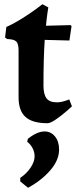

<svg xmlns="http://www.w3.org/2000/svg" viewBox="-20 -572 372 910"><path d="M14 -387 4 -394 10 -444Q49 -462 87 -486Q125 -510 150 -528.5Q175 -547 181 -552L209 -537Q208 -531 204.5 -507.5Q201 -484 198 -450L315 -453L319 -448L309 -380L192 -383Q186 -296 186 -167Q186 -125 200.5 -106Q215 -87 249 -87Q267 -87 287.5 -93.5Q308 -100 308 -101L321 -68Q315 -62 293 -43Q271 -24 245 -6Q219 12 205 12Q134 12 101 -17.5Q68 -47 68 -111V-333Q68 -365 57 -375.5Q46 -386 14 -387ZM191 51Q221 51 240.5 74.5Q260 98 260 137Q260 187 218.5 235Q177 283 113 318L76 288V271Q106 251 125 222.5Q144 194 144 169Q144 149 134.5 130.5Q125 112 109 100L112 86Q156 51 191 51Z"/></svg>

Font: Sahitya
Style: Bold
Weight: 700
Designer: Juan Pablo del Peral
Foundry: Juan Pablo del Peral (http://www.huertatipografica.com)
Version: Version 1.001;PS 001.000;hotconv 1.0.70;makeotf.lib2.5.58329